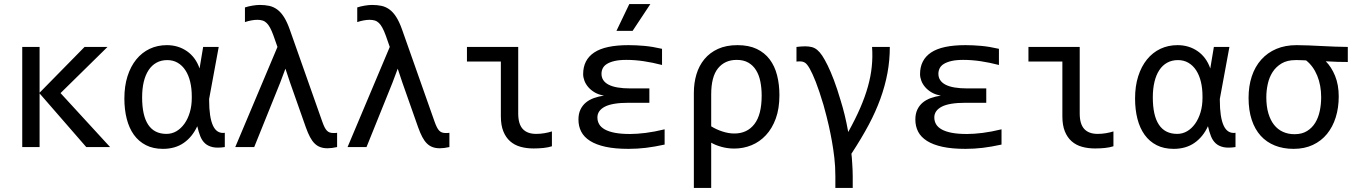

<svg xmlns="http://www.w3.org/2000/svg" viewBox="-20 -720 6638 940"><path d="M519 0 276.4 -264.2 506.3 -490.2H394L173.8 -266.1V-490.2H88.9V0H173.8V-262.7L402.3 0Z M588.9 -237.8C588.9 -201.3 592.8 -168 600.6 -137.7C608.4 -107.4 620.1 -81.5 635.7 -59.8C651.4 -38.2 671 -21.3 694.6 -9.3C718.2 2.8 745.9 8.8 777.8 8.8C817.5 8.8 851.4 -0.9 879.4 -20.3C907.4 -39.6 929.5 -66.9 945.8 -102.1C950 -83.5 955 -67.1 960.7 -52.7C966.4 -38.4 974.2 -26.8 984.1 -17.8C994.1 -8.9 1006.7 -2.8 1022 0.5C1037.3 3.7 1056.8 3.6 1080.6 0V-69.8C1054.5 -66.2 1035.2 -78 1022.7 -105C1010.2 -132 1003.9 -173.7 1003.9 -230V-235.8L1050.8 -490.2H974.6L957 -384.8C950.8 -403 942.5 -419.2 932.1 -433.3C921.7 -447.5 909.5 -459.5 895.5 -469.2C881.5 -479 866.2 -486.4 849.6 -491.5C833 -496.5 815.4 -499 796.9 -499C766.3 -499 738.3 -493 712.9 -481C687.5 -468.9 665.6 -451.6 647.2 -429C628.8 -406.3 614.5 -378.9 604.2 -346.7C594 -314.5 588.9 -278.2 588.9 -237.8ZM675.8 -243.2C675.8 -271.5 678.5 -296.9 683.8 -319.3C689.2 -341.8 697.1 -360.9 707.5 -376.7C717.9 -392.5 730.8 -404.6 746.1 -413.1C761.4 -421.5 779 -425.8 798.8 -425.8C818 -425.8 835.1 -421.4 850.1 -412.6C865.1 -403.8 877.7 -391.5 887.9 -375.7C898.2 -359.9 905.9 -341.2 911.1 -319.6C916.3 -297.9 918.9 -274.4 918.9 -249V-240.2C918.9 -215.2 915.8 -191.9 909.4 -170.4C903.1 -148.9 894.3 -130.3 883.1 -114.5C871.8 -98.7 858.7 -86.4 843.8 -77.6C828.8 -68.8 812.5 -64.5 794.9 -64.5C755.5 -64.5 725.8 -79.3 705.8 -109.1C685.8 -138.9 675.8 -183.6 675.8 -243.2Z M1318.8 -545.9 1338.4 -490.2 1131.8 0H1224.6L1351.6 -314.9L1377.4 -383.8L1400.4 -314.9L1477.5 -96.2C1484 -78 1490.7 -62.3 1497.6 -49.3C1504.4 -36.3 1512 -25.7 1520.3 -17.6C1528.6 -9.4 1537.8 -3.5 1548.1 0.2C1558.3 4 1570.1 5.9 1583.5 5.9C1597.2 5.9 1612.8 3.9 1630.4 0V-69.8C1626.8 -69.2 1623.5 -68.8 1620.6 -68.8H1611.8C1605 -68.8 1599 -69.7 1594 -71.5C1588.9 -73.3 1584.4 -76.3 1580.3 -80.6C1576.3 -84.8 1572.4 -90.5 1568.8 -97.7C1565.3 -104.8 1561.5 -113.9 1557.6 -125L1398.9 -574.7C1389.8 -600.4 1380.1 -621.3 1369.9 -637.2C1359.6 -653.2 1348.5 -665.4 1336.4 -674.1C1324.4 -682.7 1311.4 -688.5 1297.6 -691.4C1283.8 -694.3 1268.6 -695.8 1252 -695.8C1241.5 -695.8 1229.5 -694.7 1215.8 -692.4C1202.1 -690.1 1189.9 -687.2 1179.2 -683.6V-611.8C1189.6 -615.4 1200.1 -618.2 1210.7 -620.1C1221.3 -622.1 1231 -623 1239.7 -623C1249.2 -623 1257.6 -621.9 1265.1 -619.6C1272.6 -617.4 1279.4 -613.3 1285.4 -607.4C1291.4 -601.6 1297.1 -593.7 1302.5 -583.7C1307.9 -573.8 1313.3 -561.2 1318.8 -545.9Z M1868.7 -545.9 1888.2 -490.2 1681.6 0H1774.4L1901.4 -314.9L1927.2 -383.8L1950.2 -314.9L2027.3 -96.2C2033.9 -78 2040.5 -62.3 2047.4 -49.3C2054.2 -36.3 2061.8 -25.7 2070.1 -17.6C2078.4 -9.4 2087.6 -3.5 2097.9 0.2C2108.2 4 2120 5.9 2133.3 5.9C2147 5.9 2162.6 3.9 2180.2 0V-69.8C2176.6 -69.2 2173.3 -68.8 2170.4 -68.8H2161.6C2154.8 -68.8 2148.8 -69.7 2143.8 -71.5C2138.8 -73.3 2134.2 -76.3 2130.1 -80.6C2126.1 -84.8 2122.2 -90.5 2118.7 -97.7C2115.1 -104.8 2111.3 -113.9 2107.4 -125L1948.7 -574.7C1939.6 -600.4 1929.9 -621.3 1919.7 -637.2C1909.4 -653.2 1898.3 -665.4 1886.2 -674.1C1874.2 -682.7 1861.2 -688.5 1847.4 -691.4C1833.6 -694.3 1818.4 -695.8 1801.8 -695.8C1791.3 -695.8 1779.3 -694.7 1765.6 -692.4C1752 -690.1 1739.7 -687.2 1729 -683.6V-611.8C1739.4 -615.4 1749.9 -618.2 1760.5 -620.1C1771.1 -622.1 1780.8 -623 1789.6 -623C1799 -623 1807.5 -621.9 1814.9 -619.6C1822.4 -617.4 1829.2 -613.3 1835.2 -607.4C1841.2 -601.6 1846.9 -593.7 1852.3 -583.7C1857.7 -573.8 1863.1 -561.2 1868.7 -545.9Z M2682.1 -3.9V-76.7C2671.1 -73.1 2658.9 -70.1 2645.5 -67.9C2632.2 -65.6 2618.7 -64.5 2605 -64.5C2576 -64.5 2554.1 -72.5 2539.3 -88.6C2524.5 -104.7 2517.1 -130 2517.1 -164.6V-490.2H2266.1V-418.9H2432.1V-150.9C2432.1 -121.9 2436.1 -97.4 2444.1 -77.4C2452.1 -57.4 2463.1 -41.1 2477.3 -28.6C2491.5 -16 2508.3 -7 2527.8 -1.5C2547.4 4.1 2568.8 6.8 2592.3 6.8C2609.2 6.8 2625.4 6 2640.9 4.4C2656.3 2.8 2670.1 0 2682.1 -3.9Z M3233.9 -12.2V-86.9C3200.7 -78.8 3169.8 -72.9 3141.1 -69.3C3112.5 -65.8 3087.1 -64 3064.9 -64C3035.6 -64 3010.8 -65.9 2990.5 -69.8C2970.1 -73.7 2953.6 -79.3 2940.9 -86.4C2928.2 -93.6 2919 -102.1 2913.3 -112.1C2907.6 -122 2904.8 -133 2904.8 -145C2904.8 -167.5 2917 -185.1 2941.4 -197.8C2965.8 -210.4 3004.4 -216.8 3057.1 -216.8H3159.2V-287.1H3066.9C3018.7 -287.1 2983 -293.2 2959.7 -305.4C2936.4 -317.6 2924.8 -335.4 2924.8 -358.9C2924.8 -368.3 2926.8 -377.2 2930.9 -385.5C2935 -393.8 2941.8 -401 2951.4 -407C2961 -413 2973.6 -417.8 2989 -421.4C3004.5 -425 3023.8 -426.8 3046.9 -426.8C3074.5 -426.8 3102.7 -424.6 3131.3 -420.4C3160 -416.2 3189.9 -410 3221.2 -401.9V-481C3190.6 -488.1 3161.6 -492.9 3134.3 -495.4C3106.9 -497.8 3081.2 -499 3057.1 -499C2981 -499 2924.9 -487 2888.9 -462.9C2852.9 -438.8 2835 -403.5 2835 -356.9C2835 -346.8 2837 -336.3 2841.1 -325.2C2845.1 -314.1 2851.4 -303.6 2859.9 -293.7C2868.3 -283.8 2878.9 -275.1 2891.6 -267.6C2904.3 -260.1 2919.4 -254.9 2937 -252C2919.4 -249.3 2903.1 -245.4 2887.9 -240C2872.8 -234.6 2859.6 -227.3 2848.4 -218C2837.2 -208.7 2828.3 -197.3 2821.8 -183.6C2815.3 -169.9 2812 -153.6 2812 -134.8C2812 -112.6 2816.6 -92.8 2825.7 -75.2C2834.8 -57.6 2849.3 -42.6 2869.1 -30C2889 -17.5 2914.4 -7.9 2945.3 -1.2C2976.2 5.5 3013.5 8.8 3057.1 8.8C3085.8 8.8 3114.3 7.1 3142.6 3.7C3170.9 0.2 3201.3 -5 3233.9 -12.2ZM3164.1 -700.2H3061L2998 -568.8H3077.1ZM2769 -490.2Z M3795.9 -253.9C3795.9 -289.1 3792.1 -321.6 3784.4 -351.6C3776.8 -381.5 3764.7 -407.4 3748.3 -429.2C3731.9 -451 3710.7 -468.1 3684.8 -480.5C3658.9 -492.8 3627.6 -499 3590.8 -499C3554 -499 3522.2 -492.9 3495.4 -480.7C3468.5 -468.5 3446.3 -451.7 3428.7 -430.4C3411.1 -409.1 3398.1 -384.3 3389.6 -356C3381.2 -327.6 3377 -297.4 3377 -265.1V200.2H3461.9V-21.5C3475.6 -13.3 3492.4 -6.5 3512.5 -1C3532.5 4.6 3553.2 7.3 3574.7 7.3C3604.3 7.3 3632.5 1.9 3659.2 -9C3685.9 -19.9 3709.4 -36.3 3729.7 -58.1C3750.1 -79.9 3766.2 -107.1 3778.1 -139.6C3790 -172.2 3795.9 -210.3 3795.9 -253.9ZM3709 -252C3709 -189.5 3697.1 -142.9 3673.3 -112.3C3649.6 -81.7 3616.9 -66.4 3575.2 -66.4C3556.3 -66.4 3536.7 -69.7 3516.4 -76.4C3496 -83.1 3477.9 -91.5 3461.9 -101.6V-257.8C3461.9 -315.8 3473.1 -358.4 3495.4 -385.7C3517.7 -413.1 3548.2 -426.8 3586.9 -426.8C3609.4 -426.8 3628.3 -422.3 3643.8 -413.3C3659.3 -404.4 3671.9 -392 3681.6 -376.2C3691.4 -360.4 3698.4 -341.9 3702.6 -320.6C3706.9 -299.2 3709 -276.4 3709 -252Z M4095.7 -228C4084.3 -266.8 4073.2 -300.2 4062.5 -328.4C4051.8 -356.5 4041.6 -380.4 4032 -399.9C4022.4 -419.4 4013.5 -435.3 4005.4 -447.5C3997.2 -459.7 3988.9 -469.2 3980.5 -476.1C3972 -482.9 3963 -487.5 3953.4 -489.7C3943.8 -492 3933.4 -493.2 3922.4 -493.2C3910 -493.2 3895.7 -492.2 3879.4 -490.2V-418.5C3882.6 -418.8 3885.3 -419 3887.2 -419.2C3889.2 -419.4 3892.3 -419.4 3896.5 -419.4C3905.9 -419.4 3914.1 -417.3 3920.9 -413.1C3927.7 -408.9 3935.5 -399.3 3944.1 -384.3C3952.7 -369.3 3962.6 -347.6 3973.9 -319.1C3985.1 -290.6 3997.7 -252.9 4011.7 -206.1C4022.8 -166.3 4031.4 -132.6 4037.6 -104.7C4043.8 -76.9 4049 -51 4053.2 -27.1C4057.5 -3.2 4061.3 22.9 4064.7 51.3C4068.1 79.6 4069.8 110 4069.8 142.6V200.2H4154.8V142.6C4154.8 133.1 4154.5 122.9 4154.1 111.8C4153.6 100.7 4153 90.1 4152.3 79.8C4151.7 69.6 4151 60.2 4150.4 51.8C4149.7 43.3 4149.1 36.9 4148.4 32.7C4182.6 -19.7 4211 -67.2 4233.6 -109.9C4256.3 -152.5 4275.1 -194.7 4290.3 -236.6C4305.4 -278.4 4316.9 -320.1 4324.7 -361.8C4332.5 -403.5 4336.4 -446.3 4336.4 -490.2H4249.5C4251.8 -457.4 4251.3 -425.1 4248 -393.6C4244.8 -362 4238.5 -329.6 4229.2 -296.4C4220 -263.2 4207.5 -228.5 4191.9 -192.4C4176.3 -156.2 4156.6 -116.7 4132.8 -73.7C4127.3 -104.3 4121.5 -131.9 4115.5 -156.5C4109.5 -181.1 4102.9 -204.9 4095.7 -228Z M4883.3 -12.2V-86.9C4850.1 -78.8 4819.2 -72.9 4790.5 -69.3C4761.9 -65.8 4736.5 -64 4714.4 -64C4685.1 -64 4660.2 -65.9 4639.9 -69.8C4619.5 -73.7 4603 -79.3 4590.3 -86.4C4577.6 -93.6 4568.4 -102.1 4562.7 -112.1C4557 -122 4554.2 -133 4554.2 -145C4554.2 -167.5 4566.4 -185.1 4590.8 -197.8C4615.2 -210.4 4653.8 -216.8 4706.5 -216.8H4808.6V-287.1H4716.3C4668.1 -287.1 4632.4 -293.2 4609.1 -305.4C4585.9 -317.6 4574.2 -335.4 4574.2 -358.9C4574.2 -368.3 4576.3 -377.2 4580.3 -385.5C4584.4 -393.8 4591.2 -401 4600.8 -407C4610.4 -413 4623 -417.8 4638.4 -421.4C4653.9 -425 4673.2 -426.8 4696.3 -426.8C4724 -426.8 4752.1 -424.6 4780.8 -420.4C4809.4 -416.2 4839.4 -410 4870.6 -401.9V-481C4840 -488.1 4811 -492.9 4783.7 -495.4C4756.3 -497.8 4730.6 -499 4706.5 -499C4630.4 -499 4574.3 -487 4538.3 -462.9C4502.4 -438.8 4484.4 -403.5 4484.4 -356.9C4484.4 -346.8 4486.4 -336.3 4490.5 -325.2C4494.5 -314.1 4500.8 -303.6 4509.3 -293.7C4517.7 -283.8 4528.3 -275.1 4541 -267.6C4553.7 -260.1 4568.8 -254.9 4586.4 -252C4568.8 -249.3 4552.5 -245.4 4537.4 -240C4522.2 -234.6 4509 -227.3 4497.8 -218C4486.6 -208.7 4477.7 -197.3 4471.2 -183.6C4464.7 -169.9 4461.4 -153.6 4461.4 -134.8C4461.4 -112.6 4466 -92.8 4475.1 -75.2C4484.2 -57.6 4498.7 -42.6 4518.6 -30C4538.4 -17.5 4563.8 -7.9 4594.7 -1.2C4625.7 5.5 4662.9 8.8 4706.5 8.8C4735.2 8.8 4763.7 7.1 4792 3.7C4820.3 0.2 4850.7 -5 4883.3 -12.2Z M5431.2 -3.9V-76.7C5420.1 -73.1 5407.9 -70.1 5394.5 -67.9C5381.2 -65.6 5367.7 -64.5 5354 -64.5C5325 -64.5 5303.1 -72.5 5288.3 -88.6C5273.5 -104.7 5266.1 -130 5266.1 -164.6V-490.2H5015.1V-418.9H5181.2V-150.9C5181.2 -121.9 5185.1 -97.4 5193.1 -77.4C5201.1 -57.4 5212.2 -41.1 5226.3 -28.6C5240.5 -16 5257.3 -7 5276.9 -1.5C5296.4 4.1 5317.9 6.8 5341.3 6.8C5358.2 6.8 5374.4 6 5389.9 4.4C5405.4 2.8 5419.1 0 5431.2 -3.9Z M5537.1 -237.8C5537.1 -201.3 5541 -168 5548.8 -137.7C5556.6 -107.4 5568.4 -81.5 5584 -59.8C5599.6 -38.2 5619.2 -21.3 5642.8 -9.3C5666.4 2.8 5694.2 8.8 5726.1 8.8C5765.8 8.8 5799.6 -0.9 5827.6 -20.3C5855.6 -39.6 5877.8 -66.9 5894 -102.1C5898.3 -83.5 5903.2 -67.1 5908.9 -52.7C5914.6 -38.4 5922.4 -26.8 5932.4 -17.8C5942.3 -8.9 5954.9 -2.8 5970.2 0.5C5985.5 3.7 6005 3.6 6028.8 0V-69.8C6002.8 -66.2 5983.5 -78 5970.9 -105C5958.4 -132 5952.1 -173.7 5952.1 -230V-235.8L5999 -490.2H5922.9L5905.3 -384.8C5899.1 -403 5890.8 -419.2 5880.4 -433.3C5870 -447.5 5857.7 -459.5 5843.8 -469.2C5829.8 -479 5814.5 -486.4 5797.9 -491.5C5781.2 -496.5 5763.7 -499 5745.1 -499C5714.5 -499 5686.5 -493 5661.1 -481C5635.7 -468.9 5613.9 -451.6 5595.5 -429C5577.1 -406.3 5562.7 -378.9 5552.5 -346.7C5542.2 -314.5 5537.1 -278.2 5537.1 -237.8ZM5624 -243.2C5624 -271.5 5626.7 -296.9 5632.1 -319.3C5637.5 -341.8 5645.3 -360.9 5655.8 -376.7C5666.2 -392.5 5679 -404.6 5694.3 -413.1C5709.6 -421.5 5727.2 -425.8 5747.1 -425.8C5766.3 -425.8 5783.4 -421.4 5798.3 -412.6C5813.3 -403.8 5825.9 -391.5 5836.2 -375.7C5846.4 -359.9 5854.2 -341.2 5859.4 -319.6C5864.6 -297.9 5867.2 -274.4 5867.2 -249V-240.2C5867.2 -215.2 5864 -191.9 5857.7 -170.4C5851.3 -148.9 5842.5 -130.3 5831.3 -114.5C5820.1 -98.7 5807 -86.4 5792 -77.6C5777 -68.8 5760.7 -64.5 5743.2 -64.5C5703.8 -64.5 5674.1 -79.3 5654.1 -109.1C5634 -138.9 5624 -183.6 5624 -243.2Z M6470.7 -419.9C6493.8 -418.6 6513.3 -417.7 6529.3 -417.2C6545.2 -416.7 6561.7 -416.5 6578.6 -416.5V-490.2C6558.4 -490.2 6537.6 -490.7 6516.1 -491.7L6451.7 -494.6C6430.2 -495.6 6408.9 -496.6 6387.9 -497.6C6366.9 -498.5 6346.8 -499 6327.6 -499C6290.5 -499 6257.5 -492.8 6228.5 -480.5C6199.5 -468.1 6175 -450.6 6154.8 -428C6134.6 -405.4 6119.2 -378.2 6108.6 -346.4C6098.1 -314.7 6092.8 -279.6 6092.8 -241.2C6092.8 -200.5 6097.9 -164.6 6108.2 -133.5C6118.4 -102.5 6133.1 -76.4 6152.1 -55.4C6171.1 -34.4 6194.3 -18.5 6221.4 -7.6C6248.6 3.3 6279.1 8.8 6313 8.8C6348.5 8.8 6380 2.4 6407.5 -10.5C6435 -23.4 6458.1 -41.3 6476.8 -64.2C6495.5 -87.2 6509.8 -114.3 6519.5 -145.5C6529.3 -176.8 6534.2 -210.9 6534.2 -248C6534.2 -285.8 6528.2 -319.3 6516.4 -348.4C6504.5 -377.5 6489.3 -401.4 6470.7 -419.9ZM6374.5 -424.3C6397.9 -405.8 6416.1 -380.8 6429 -349.4C6441.8 -318 6448.2 -282.9 6448.2 -244.1C6448.2 -221 6446 -198.6 6441.4 -176.8C6436.8 -154.9 6429.4 -135.7 6419.2 -118.9C6408.9 -102.1 6395.5 -88.6 6378.9 -78.4C6362.3 -68.1 6342 -63 6317.9 -63C6297 -63 6278.2 -66.8 6261.2 -74.5C6244.3 -82.1 6229.8 -93.5 6217.8 -108.6C6205.7 -123.8 6196.4 -142.7 6189.7 -165.3C6183 -187.9 6179.7 -214.2 6179.7 -244.1C6179.7 -265.6 6182 -287.2 6186.8 -308.8C6191.5 -330.5 6199.4 -349.9 6210.4 -367.2C6221.5 -384.4 6236.2 -398.5 6254.4 -409.4C6272.6 -420.3 6295.4 -425.8 6322.8 -425.8H6333C6336.3 -425.8 6340.4 -425.7 6345.5 -425.5C6350.5 -425.4 6355.5 -425.2 6360.4 -425C6365.2 -424.9 6370 -424.6 6374.5 -424.3Z"/></svg>

Font: CodeNewRoman Nerd Font Mono
Style: Regular
Weight: 400
Monospace: yes
Designer: Sam Radian
Foundry: Code New Roman
Version: Version 2.00 November 29, 2014;Nerd Fonts 3.2.1